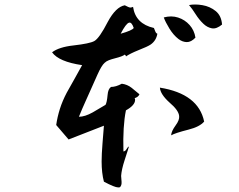

<svg xmlns="http://www.w3.org/2000/svg" viewBox="-20 -764 1040 837"><path d="M495 53Q480 53 433 28Q428 9 425.5 -13Q423 -35 423 -60Q423 -76 424 -96Q425 -116 427 -141L433 -216L279 -156L225 -219Q230 -254 241 -289Q252 -324 271 -360Q288 -391 305 -420.5Q322 -450 338 -480Q236 -495 207 -536Q237 -559 301 -566Q371 -574 391 -585Q413 -597 450 -669Q485 -734 524 -741Q543 -731 547 -731Q553 -731 560 -734Q571 -660 651 -642Q654 -635 657 -627Q660 -619 666 -617Q661 -587 637 -570Q624 -561 583 -545Q546 -530 529 -518Q530 -521 524 -526Q514 -518 482 -510Q466 -506 454.5 -501.5Q443 -497 436 -490Q423 -479 405 -439L376 -374Q366 -351 352.5 -321.5Q339 -292 324 -255Q350 -255 384 -274L440 -307Q446 -317 449 -350Q451 -376 464 -385Q485 -385 511 -399Q535 -396 554 -381L588 -353Q583 -341 567 -336Q569 -332 569 -329Q569 -305 529 -283Q515 -215 518 -104Q526 -104 532 -114.5Q538 -125 542 -125Q542 -125 537.5 -110Q533 -95 523 -65Q510 -25 508 3Q508 3 508.5 9Q509 15 510 29Q511 44 503 52Q501 53 495 53ZM726 -174Q727 -192 746 -218Q763 -241 761 -258Q759 -283 719 -317Q679 -353 677 -382Q845 -355 870 -234Q850 -211 802 -199Q743 -184 726 -174ZM758 -594Q736 -611 718.5 -639.5Q701 -668 694 -688Q727 -697 756.5 -687.5Q786 -678 806.5 -655Q827 -632 832 -600Q813 -580 794 -580.5Q775 -581 758 -594ZM948 -657Q924 -637 904 -640.5Q884 -644 867 -660Q848 -678 832.5 -702.5Q817 -727 804 -742Q830 -747 862.5 -741.5Q895 -736 920 -716Q945 -696 948 -657ZM506 -617Q556 -631 563 -642Q554 -669 542 -665Q529 -661 506 -617Z"/></svg>

Font: Yuji Hentaigana Akebono
Style: Regular
Weight: 400
Designer: Kataoka Yuji
Foundry: Kinuta Font Factory
Version: Version 3.002